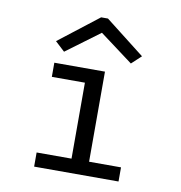

<svg xmlns="http://www.w3.org/2000/svg" viewBox="-78 -757 781 829"><g transform="rotate(10 312.5 -342.5)"><path d="M126 0V-62H279V-395H134V-457H356V-62H496V0ZM167 -511 125 -550 299 -685H329L502 -550L460 -511L314 -620Z"/></g></svg>

Font: Inconsolata Expanded
Style: Regular
Weight: 400
Width: 7
Monospace: yes
Designer: Raph Levien, Cyreal, Brenton Simpson
Foundry: Raph Levien, Cyreal, Google
Version: Version 3.100; ttfautohint (v1.8.4.7-5d5b)